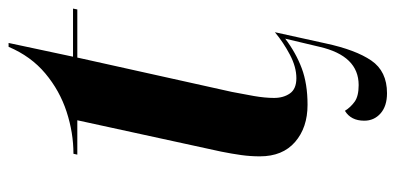

<svg xmlns="http://www.w3.org/2000/svg" viewBox="-257 -469 921 447"><g transform="rotate(-90 203.5 -245.5)"><path d="M210 195Q180 195 163 180Q146 165 146 142Q146 111 169 97Q177 110 190 119.5Q203 129 229 129Q297 129 318 38L337 -42Q304 -17 268 -3.5Q232 10 183 10Q130 10 96.5 -19Q63 -48 63 -101Q63 -123 66 -144.5Q69 -166 74 -191L147 -526H67L69 -535Q118 -535 167 -551Q216 -567 256 -600.5Q296 -634 318 -686H327L295 -536H407L405 -526H293L213 -166Q208 -141 203.5 -115Q199 -89 199 -68Q199 -46 209.5 -31Q220 -16 245 -16Q271 -16 299.5 -31Q328 -46 352 -66L326 52Q311 122 286 158.5Q261 195 210 195Z"/></g></svg>

Font: Noto Serif Display SemiCondensed
Style: Bold Italic
Weight: 700
Width: 4
Italic angle: -12°
Designer: Monotype Design Team
Foundry: Monotype Imaging Inc.
Version: Version 2.009